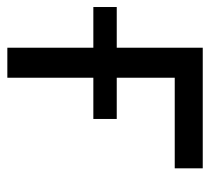

<svg xmlns="http://www.w3.org/2000/svg" viewBox="-82 -540 585 536"><g transform="rotate(90 211.0 -272.5)"><path d="M413.4 -545.5V-467.3H160.5V0H76.7V-545.5ZM-36.9 -240.1V-305.4H275.6V-240.1Z"/></g></svg>

Font: Inter UI
Style: Regular
Weight: 400
Designer: Rasmus Andersson
Foundry: rsms
Version: 3.2;8d6f07862